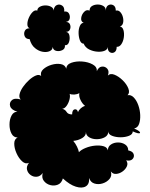

<svg xmlns="http://www.w3.org/2000/svg" viewBox="-20 -807 663 849"><path d="M258 -18Q252 3 236 9.5Q220 16 202.5 11.5Q185 7 174 -7Q163 -21 169 -42Q158 -27 143 -25.5Q128 -24 115.5 -33Q103 -42 99.5 -56.5Q96 -71 108 -87Q93 -80 78 -93.5Q63 -107 53 -129.5Q43 -152 43 -172Q43 -192 58 -199Q40 -199 31 -216Q22 -233 22 -256Q22 -279 31 -296Q40 -313 57 -313Q30 -321 25 -337Q20 -353 32.5 -364Q45 -375 72 -367Q63 -375 66.5 -390.5Q70 -406 82 -423Q94 -440 109 -453.5Q124 -467 138.5 -473Q153 -479 162 -471Q157 -488 171.5 -501Q186 -514 208 -520.5Q230 -527 249 -523.5Q268 -520 273 -503Q274 -522 295.5 -529.5Q317 -537 343.5 -535Q370 -533 390 -522Q410 -511 408 -492Q416 -511 430.5 -512.5Q445 -514 454.5 -503Q464 -492 457 -473Q468 -484 486.5 -476.5Q505 -469 522.5 -452Q540 -435 547.5 -416Q555 -397 544 -386Q559 -389 571.5 -376Q584 -363 591.5 -342Q599 -321 600 -298.5Q601 -276 595 -259Q589 -242 573 -239Q602 -226 599 -219.5Q596 -213 567 -226Q567 -213 550.5 -206.5Q534 -200 513 -200Q492 -200 475.5 -206.5Q459 -213 459 -226Q459 -209 444 -200.5Q429 -192 409.5 -191.5Q390 -191 375 -199.5Q360 -208 360 -224Q361 -207 343.5 -196.5Q326 -186 304 -184Q314 -172 320.5 -158.5Q327 -145 329 -134Q339 -145 359 -153Q379 -161 400 -163Q421 -165 437.5 -160.5Q454 -156 457 -142Q457 -159 470.5 -168Q484 -177 502 -177Q520 -177 533.5 -168Q547 -159 547 -142Q567 -138 571 -125.5Q575 -113 566 -103.5Q557 -94 538 -98Q547 -85 541 -71.5Q535 -58 521.5 -48.5Q508 -39 493.5 -38Q479 -37 470 -49Q476 -30 464.5 -16Q453 -2 434 4Q415 10 397.5 4.5Q380 -1 374 -20Q376 7 359.5 17Q343 27 315.5 18.5Q288 10 258 -18ZM299 -301Q299 -321 310 -323.5Q321 -326 325 -311Q328 -320 337 -328Q346 -336 356 -339Q344 -348 336 -365Q328 -382 331 -395Q322 -390 309.5 -389Q297 -388 288 -392Q291 -381 287 -366Q283 -351 274.5 -339Q266 -327 255 -326Q268 -323 274.5 -312Q281 -301 299 -301ZM350 -614Q339 -614 333.5 -628Q328 -642 327.5 -660Q327 -678 333 -692Q339 -706 350 -706Q337 -712 339 -727.5Q341 -743 352 -754.5Q363 -766 376 -760Q376 -774 387 -780.5Q398 -787 412 -787Q426 -787 437 -780.5Q448 -774 448 -760Q448 -778 459 -784Q470 -790 481 -784Q492 -778 492 -760Q503 -763 511.5 -754Q520 -745 523.5 -731Q527 -717 524 -705Q521 -693 510 -690Q522 -688 526 -673.5Q530 -659 527.5 -641.5Q525 -624 516.5 -611.5Q508 -599 496 -600Q496 -582 486 -576Q476 -570 466 -576Q456 -582 456 -600Q456 -588 442.5 -582.5Q429 -577 410 -578.5Q391 -580 374 -588.5Q357 -597 350 -614ZM111 -634Q95 -634 89.5 -646Q84 -658 89.5 -670Q95 -682 111 -682Q101 -686 101 -700Q101 -714 108 -729.5Q115 -745 125 -754.5Q135 -764 145 -760Q145 -771 156 -777Q167 -783 181 -783Q195 -783 206 -777Q217 -771 217 -760Q219 -779 231 -784.5Q243 -790 254.5 -782.5Q266 -775 264 -756Q279 -758 285 -747Q291 -736 288 -724Q285 -712 271 -710Q285 -710 289.5 -699Q294 -688 289.5 -677Q285 -666 271 -666Q284 -665 287 -650Q290 -635 285 -620.5Q280 -606 267 -607Q269 -592 256 -585.5Q243 -579 229 -582Q215 -585 213 -600Q213 -587 200 -581Q187 -575 169 -578Q151 -581 134.5 -594.5Q118 -608 111 -634Z"/></svg>

Font: Rubik Bubbles
Style: Regular
Weight: 400
Designer: Hubert and Fischer, NaN
Foundry: Hubert and Fischer, NaN
Version: Version 2.200